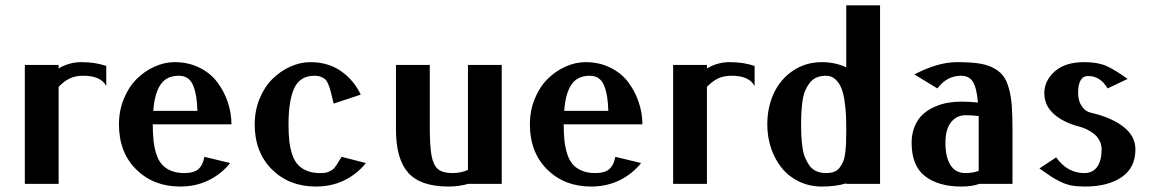

<svg xmlns="http://www.w3.org/2000/svg" viewBox="-20 -680 4259 710"><path d="M373 -361.8Q353 -399.9 288.1 -399.9Q258.3 -399.9 237.3 -389.6Q216.3 -379.4 196.8 -358.9V0H71.8V-439.9H196.8V-426.8Q235.4 -450.2 280.8 -450.2Q333 -450.2 373 -436Z M544.9 -220.2Q544.9 -185.1 547.9 -158.9Q550.8 -132.8 558.3 -109.6Q565.9 -86.4 578.9 -71.8Q591.8 -57.1 612.5 -48.6Q633.3 -40 661.1 -40Q697.3 -40 713.9 -54.9Q730.5 -69.8 735.8 -100.1L831.1 -77.1Q799.3 -37.1 752.2 -13.7Q705.1 9.8 646 9.8Q547.4 9.8 483.6 -53.5Q419.9 -116.7 419.9 -220.2Q419.9 -271 438 -314.9Q456.1 -358.9 485.4 -387.9Q514.6 -417 551.5 -433.6Q588.4 -450.2 626 -450.2Q676.3 -450.2 717.3 -429.9Q758.3 -409.7 783.4 -376.2Q808.6 -342.8 822.3 -302.5Q835.9 -262.2 835.9 -220.2ZM546.9 -270H710Q709 -300.8 705.6 -322.3Q702.1 -343.8 694.8 -362.5Q687.5 -381.3 674.1 -390.6Q660.6 -399.9 641.1 -399.9Q595.7 -399.9 573.5 -366.9Q551.3 -334 546.9 -270Z M1213.9 -296.9Q1211.4 -306.6 1207 -325Q1202.6 -343.3 1200.4 -350.8Q1198.2 -358.4 1193.1 -370.4Q1188 -382.3 1182.1 -387.2Q1176.3 -392.1 1166.5 -396Q1156.7 -399.9 1143.1 -399.9Q1089.8 -399.9 1068.4 -354.5Q1046.9 -309.1 1046.9 -220.2Q1046.9 -185.1 1049.8 -158.9Q1052.7 -132.8 1060.3 -109.6Q1067.9 -86.4 1080.8 -71.8Q1093.8 -57.1 1114.5 -48.6Q1135.3 -40 1163.1 -40Q1173.8 -40 1182.1 -41Q1190.4 -42 1197.3 -45.7Q1204.1 -49.3 1208.5 -51.8Q1212.9 -54.2 1218.3 -61.3Q1223.6 -68.4 1225.8 -71.8Q1228 -75.2 1234.1 -85.4Q1240.2 -95.7 1243.2 -100.1L1333 -77.1Q1301.3 -37.1 1254.2 -13.7Q1207 9.8 1147.9 9.8Q1049.3 9.8 985.6 -53.5Q921.9 -116.7 921.9 -220.2Q921.9 -271 939.9 -314.9Q958 -358.9 987.3 -387.9Q1016.6 -417 1053.5 -433.6Q1090.3 -450.2 1127.9 -450.2Q1193.4 -450.2 1240.7 -417.2Q1288.1 -384.3 1314 -330.1Z M1710.4 -51.8V-439.9H1835.4V0H1711.4Q1675.8 9.8 1638.7 9.8Q1535.2 9.8 1489.7 -41Q1444.3 -91.8 1444.3 -200.2V-439.9H1569.3V-211.9Q1569.3 -139.2 1575.9 -104Q1582.5 -68.8 1599.9 -54.4Q1617.2 -40 1653.3 -40Q1685.1 -40 1710.4 -51.8Z M2064.5 -220.2Q2064.5 -185.1 2067.4 -158.9Q2070.3 -132.8 2077.9 -109.6Q2085.4 -86.4 2098.4 -71.8Q2111.3 -57.1 2132.1 -48.6Q2152.8 -40 2180.7 -40Q2216.8 -40 2233.4 -54.9Q2250 -69.8 2255.4 -100.1L2350.6 -77.1Q2318.8 -37.1 2271.7 -13.7Q2224.6 9.8 2165.5 9.8Q2066.9 9.8 2003.2 -53.5Q1939.5 -116.7 1939.5 -220.2Q1939.5 -271 1957.5 -314.9Q1975.6 -358.9 2004.9 -387.9Q2034.2 -417 2071 -433.6Q2107.9 -450.2 2145.5 -450.2Q2195.8 -450.2 2236.8 -429.9Q2277.8 -409.7 2303 -376.2Q2328.1 -342.8 2341.8 -302.5Q2355.5 -262.2 2355.5 -220.2ZM2066.4 -270H2229.5Q2228.5 -300.8 2225.1 -322.3Q2221.7 -343.8 2214.4 -362.5Q2207 -381.3 2193.6 -390.6Q2180.2 -399.9 2160.6 -399.9Q2115.2 -399.9 2093 -366.9Q2070.8 -334 2066.4 -270Z M2770.5 -361.8Q2750.5 -399.9 2685.5 -399.9Q2655.8 -399.9 2634.8 -389.6Q2613.8 -379.4 2594.2 -358.9V0H2469.2V-439.9H2594.2V-426.8Q2632.8 -450.2 2678.2 -450.2Q2730.5 -450.2 2770.5 -436Z M3109.4 -431.2V-660.2H3234.4V0H3109.4V-2Q3069.3 9.8 3019.5 9.8Q2973.6 9.8 2935.3 -8.5Q2897 -26.9 2871.3 -58.3Q2845.7 -89.8 2831.5 -131.6Q2817.4 -173.3 2817.4 -220.2Q2817.4 -283.2 2841.6 -335.2Q2865.7 -387.2 2912.6 -418.7Q2959.5 -450.2 3019.5 -450.2Q3067.4 -450.2 3109.4 -431.2ZM3109.4 -195.8Q3109.4 -228.5 3108.4 -252.9Q3107.4 -277.3 3103 -306.9Q3098.6 -336.4 3090.8 -355.2Q3083 -374 3068.8 -387Q3054.7 -399.9 3034.7 -399.9Q3014.2 -399.9 2998.5 -392.8Q2982.9 -385.7 2972.9 -371.8Q2962.9 -357.9 2956.5 -342.3Q2950.2 -326.7 2947.3 -304.2Q2944.3 -281.7 2943.4 -263.2Q2942.4 -244.6 2942.4 -220.2Q2942.4 -195.8 2943.4 -177.2Q2944.3 -158.7 2947.3 -136.2Q2950.2 -113.8 2956.8 -97.9Q2963.4 -82 2973.1 -68.1Q2982.9 -54.2 2998.5 -47.1Q3014.2 -40 3034.7 -40Q3051.8 -40 3064.2 -44.7Q3076.7 -49.3 3084.7 -59.8Q3092.8 -70.3 3097.9 -82.3Q3103 -94.2 3105.5 -113.8Q3107.9 -133.3 3108.6 -151.1Q3109.4 -168.9 3109.4 -195.8Z M3361.3 -404.8Q3448.2 -450.2 3519 -450.2Q3564.5 -450.2 3595.7 -446Q3627 -441.9 3650.6 -430.2Q3674.3 -418.5 3688 -401.6Q3701.7 -384.8 3710.2 -355Q3718.8 -325.2 3721.4 -290.3Q3724.1 -255.4 3724.1 -202.1V0H3601.1Q3575.2 9.8 3535.2 9.8Q3450.2 9.8 3400.6 -28.6Q3351.1 -66.9 3351.1 -151.9Q3351.1 -186.5 3362.8 -213.6Q3374.5 -240.7 3392.8 -257.3Q3411.1 -273.9 3436 -284.9Q3460.9 -295.9 3485.1 -300Q3509.3 -304.2 3535.2 -304.2Q3563 -304.2 3596.2 -300.8Q3591.8 -355.5 3577.6 -377.7Q3563.5 -399.9 3534.2 -399.9Q3481.4 -399.9 3446.3 -353ZM3599.1 -47.9V-224.1V-251Q3575.2 -253.9 3550.3 -253.9Q3517.6 -253.9 3496.8 -228Q3476.1 -202.1 3476.1 -151.9Q3476.1 -98.6 3494.9 -69.3Q3513.7 -40 3550.3 -40Q3576.7 -40 3599.1 -47.9Z M4149.9 -388.2 4075.7 -353Q4049.3 -398.9 4003.9 -398.9Q3966.8 -398.9 3966.8 -335.9Q3966.8 -307.1 3980.2 -287.4Q3993.7 -267.6 4013.7 -263.2Q4090.8 -245.6 4134.8 -210.9Q4178.7 -176.3 4178.7 -127.9Q4178.7 -59.1 4127.4 -24.7Q4076.2 9.8 3992.7 9.8Q3964.4 9.8 3943.4 6.1Q3922.4 2.4 3900.4 -8.5Q3878.4 -19.5 3866 -27.8Q3853.5 -36.1 3823.7 -57.1L3885.7 -98.1Q3926.8 -40 3989.7 -40Q4021 -40 4037.4 -63.2Q4053.7 -86.4 4053.7 -127.9Q4053.7 -146 4045.4 -161.1Q4037.1 -176.3 4023.7 -186.3Q4010.3 -196.3 3997.1 -202.4Q3983.9 -208.5 3970.7 -211.9Q3912.1 -227.1 3877 -258.5Q3841.8 -290 3841.8 -335.9Q3841.8 -381.3 3880.1 -415.8Q3918.5 -450.2 3989.7 -450.2Q4038.1 -450.2 4069.6 -436.8Q4101.1 -423.3 4149.9 -388.2Z"/></svg>

Font: Pfennig
Style: Bold
Weight: 700
Version: Version 20120410 ; ttfautohint (v0.8)